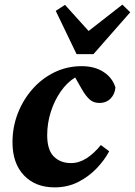

<svg xmlns="http://www.w3.org/2000/svg" viewBox="-20 -795 583 830"><path d="M216 15Q133 15 83.5 -37Q34 -89 34 -180Q34 -246 57 -305Q80 -364 120.5 -410Q161 -456 215.5 -482.5Q270 -509 333 -509Q389 -509 427.5 -484Q466 -459 479 -417Q477 -389 458.5 -369.5Q440 -350 409 -350Q384 -350 367 -365.5Q350 -381 334 -409L305 -460Q270 -439 242.5 -399.5Q215 -360 199.5 -311Q184 -262 184 -211Q184 -147 212.5 -118.5Q241 -90 287 -90Q322 -90 354.5 -111Q387 -132 416 -168L452 -141Q432 -103 397.5 -67Q363 -31 317.5 -8Q272 15 216 15ZM261 -774 363 -661 509 -775 543 -742 384 -561H311L221 -748Z"/></svg>

Font: Source Serif 4 SmText
Style: Bold Italic
Weight: 700
Italic angle: -12°
Designer: Frank Grießhammer
Foundry: Adobe
Version: Version 4.005;hotconv 1.1.0;makeotfexe 2.6.0